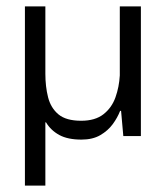

<svg xmlns="http://www.w3.org/2000/svg" viewBox="-20 -427 527 601"><path d="M58 154V-407H122V-196Q122 -156 130.5 -122.5Q139 -89 163 -69Q187 -49 234 -49Q278 -49 304 -69.5Q330 -90 341.5 -122.5Q353 -155 355 -191V-407H421V-1H366L359 -80H356Q348 -59 333 -38.5Q318 -18 294 -4Q270 10 235 10Q192 10 165.5 -4.5Q139 -19 124 -44H122V154Z"/></svg>

Font: Darker Grotesque Light Medium
Style: Regular
Weight: 500
Version: Version 1.000;gftools[0.9.28]